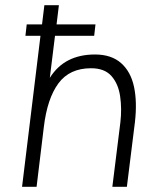

<svg xmlns="http://www.w3.org/2000/svg" viewBox="-20 -720 614 740"><path d="M444 -249Q450 -301 443 -349Q436 -397 409.5 -427Q383 -457 331 -457Q248 -457 205 -398.5Q162 -340 149 -231L121 0H65L136 -582H78L83 -626H142L151 -700H207L198 -626H348L343 -582H192L172 -420Q201 -466 244.5 -488Q288 -510 346 -510Q409 -510 446.5 -477Q484 -444 496.5 -385.5Q509 -327 500 -249L469 0H413Z"/></svg>

Font: Haskoy Light
Style: Italic
Weight: 300
Designer: Ertekin Erdin
Foundry: Ertekin Erdin
Version: Version 2.000; ttfautohint (v1.8.4.7-5d5b)